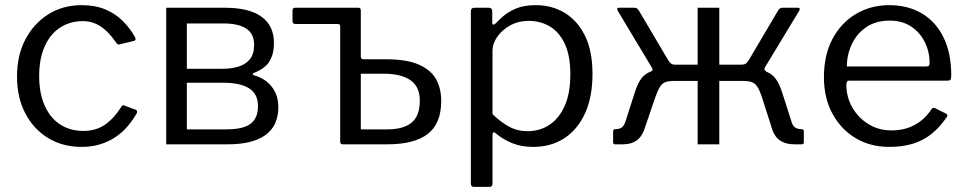

<svg xmlns="http://www.w3.org/2000/svg" viewBox="-20 -560 3752 745"><path d="M297 -540Q349 -540 388.5 -523.5Q428 -507 456.5 -478.5Q485 -450 504 -416Q510 -404 499 -401L444 -388Q437 -385 431 -394Q411 -423 391.5 -441Q372 -459 350 -468.5Q328 -478 302 -478Q251 -478 212.5 -452.5Q174 -427 153 -379Q132 -331 132 -265Q132 -198 153.5 -150Q175 -102 213.5 -77Q252 -52 304 -52Q352 -52 387 -76Q422 -100 451 -146Q454 -151 456.5 -151.5Q459 -152 464 -150L507 -134Q514 -131 511 -121Q496 -95 476 -71Q456 -47 429.5 -29Q403 -11 370 -0.5Q337 10 297 10Q223 10 166.5 -24.5Q110 -59 78 -120.5Q46 -182 46 -263Q46 -345 78.5 -407Q111 -469 167.5 -504.5Q224 -540 297 -540Z M625 0V-530H851Q947 -530 995 -495Q1043 -460 1043 -393Q1043 -351 1026 -322.5Q1009 -294 965 -277Q961 -276 961 -272.5Q961 -269 965 -268Q1009 -256 1034.5 -223.5Q1060 -191 1060 -145Q1060 -72 1010 -36Q960 0 864 0ZM857 -58Q923 -58 952 -79.5Q981 -101 981 -148Q981 -196 946.5 -217.5Q912 -239 845 -239H705V-58ZM841 -293Q877 -293 905 -301.5Q933 -310 949.5 -330Q966 -350 966 -386Q966 -429 935.5 -449Q905 -469 847 -469H705V-293Z M1311 0Q1300 0 1300 -10V-457Q1300 -467 1291 -467H1126Q1115 -467 1115 -478V-520Q1115 -530 1125 -530H1370Q1380 -530 1380 -520V-341Q1380 -330 1390 -330H1477Q1560 -330 1607 -308.5Q1654 -287 1673 -251Q1692 -215 1692 -169Q1692 -80 1639.5 -40Q1587 0 1483 0ZM1380 -58H1482Q1546 -58 1577.5 -84.5Q1609 -111 1609 -169Q1609 -224 1572.5 -249Q1536 -274 1469 -274H1380Z M1876 -530Q1890 -530 1890 -515V-473Q1890 -465 1893.5 -464.5Q1897 -464 1903 -469Q1914 -481 1933 -497.5Q1952 -514 1982.5 -527Q2013 -540 2060 -540Q2121 -540 2170.5 -510.5Q2220 -481 2249.5 -422Q2279 -363 2279 -273Q2279 -183 2250 -120Q2221 -57 2169.5 -23.5Q2118 10 2049 10Q2003 10 1967.5 -4.5Q1932 -19 1907 -40Q1898 -48 1894.5 -46.5Q1891 -45 1891 -34V152Q1891 165 1880 165H1818Q1807 165 1807 152V-514Q1807 -523 1810.5 -526.5Q1814 -530 1823 -530H1876ZM1891 -117Q1922 -87 1954.5 -69Q1987 -51 2027 -51Q2075 -51 2112.5 -76Q2150 -101 2171.5 -150Q2193 -199 2193 -272Q2193 -345 2171 -391Q2149 -437 2112.5 -458Q2076 -479 2032 -479Q1991 -479 1959 -461Q1927 -443 1909 -416.5Q1891 -390 1891 -364V-117Z M2367 0Q2363 0 2361 -2Q2359 -4 2359 -8V-50Q2359 -59 2369 -59Q2385 -59 2394 -66.5Q2403 -74 2409 -95L2444 -204Q2454 -235 2467.5 -254Q2481 -273 2503 -281.5Q2525 -290 2559 -291L2583 -309H2687V-530H2771V-309H2875L2899 -291Q2933 -290 2954.5 -281.5Q2976 -273 2990 -254Q3004 -235 3014 -204L3049 -95Q3054 -74 3063.5 -66.5Q3073 -59 3089 -59Q3099 -59 3099 -50V-8Q3099 -4 3097 -2Q3095 0 3090 0H3062Q3028 0 3005 -16Q2982 -32 2971 -75L2939 -175Q2929 -207 2919.5 -222Q2910 -237 2896.5 -241.5Q2883 -246 2861 -246H2771V0H2687V-246H2599Q2576 -246 2562.5 -241.5Q2549 -237 2540 -222Q2531 -207 2520 -175L2486 -75Q2474 -33 2452.5 -16.5Q2431 0 2396 0ZM2600 -276 2504 -282Q2512 -285 2512 -289.5Q2512 -294 2508 -300L2377 -518Q2371 -530 2382 -530H2441Q2448 -530 2452 -527Q2456 -524 2459 -519L2570 -331Q2577 -319 2583 -314Q2589 -309 2600 -309ZM2854 -276V-309Q2869 -309 2875 -314Q2881 -319 2888 -331L2999 -519Q3002 -524 3006 -527Q3010 -530 3017 -530H3076Q3087 -530 3081 -518L2949 -300Q2942 -288 2954 -282Z M3264 -232Q3264 -183 3287.5 -142.5Q3311 -102 3350.5 -78Q3390 -54 3439 -54Q3489 -54 3528 -74.5Q3567 -95 3595 -137Q3599 -141 3601.5 -141.5Q3604 -142 3609 -140L3651 -119Q3660 -114 3653 -105Q3626 -65 3593.5 -39.5Q3561 -14 3521 -2Q3481 10 3431 10Q3357 10 3300 -24Q3243 -58 3210 -119Q3177 -180 3177 -260Q3177 -347 3210.5 -409.5Q3244 -472 3301.5 -506Q3359 -540 3430 -540Q3503 -540 3557 -508Q3611 -476 3641 -415Q3671 -354 3671 -268Q3671 -261 3669.5 -254Q3668 -247 3656 -247H3273Q3269 -247 3266.5 -242.5Q3264 -238 3264 -232ZM3570 -302Q3581 -302 3584 -304.5Q3587 -307 3587 -316Q3587 -359 3568.5 -396.5Q3550 -434 3515.5 -457Q3481 -480 3432 -480Q3378 -480 3341 -454.5Q3304 -429 3285 -388Q3266 -347 3266 -302Z"/></svg>

Font: Libre Franklin
Style: Regular
Weight: 400
Designer: Pablo Impallari, Rodrigo Fuenzalida, Nhung Nguyen
Foundry: Impallari Type
Version: Version 3.000